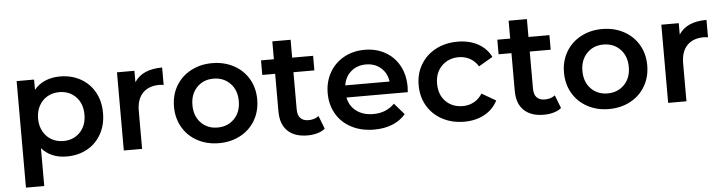

<svg xmlns="http://www.w3.org/2000/svg" viewBox="-49 -882 4924 1307"><g transform="rotate(-5 2412.5 -229.0)"><path d="M82 193.8V-534.2H201.2V-463.9Q231.9 -502 277.6 -521Q323.2 -540 377.9 -540Q456.1 -540 517.6 -506.1Q579.1 -472.2 614 -410.2Q648.9 -348.1 648.9 -267.1Q648.9 -186 614 -123.5Q579.1 -61 517.6 -27.1Q456.1 6.8 377.9 6.8Q270 6.8 207 -64.9V193.8ZM205.1 -267.1Q205.1 -217.3 226.1 -179.2Q247.1 -141.1 283 -120.6Q318.8 -100.1 363.8 -100.1Q433.1 -100.1 477.5 -146Q522 -191.9 522 -267.1Q522 -342.3 477.5 -388.2Q433.1 -434.1 363.8 -434.1Q318.8 -434.1 283 -413.6Q247.1 -393.1 226.1 -355Q205.1 -316.9 205.1 -267.1Z M767.6 0V-534.2H886.7V-456.1Q940.4 -540 1076.7 -540V-420.9Q1060.5 -423.8 1047.4 -423.8Q974.1 -423.8 933.3 -381.3Q892.6 -338.9 892.6 -258.8V0Z M1133.8 -267.1Q1133.8 -346.2 1170.2 -408.2Q1206.5 -470.2 1271.7 -505.1Q1336.9 -540 1417.5 -540Q1499.5 -540 1564.7 -505.1Q1629.9 -470.2 1666.3 -408.2Q1702.6 -346.2 1702.6 -267.1Q1702.6 -188 1666.3 -125.5Q1629.9 -63 1564.7 -28.1Q1499.5 6.8 1417.5 6.8Q1336.9 6.8 1271.7 -28.1Q1206.5 -63 1170.2 -125.5Q1133.8 -188 1133.8 -267.1ZM1259.8 -267.1Q1259.8 -191.9 1304.2 -146Q1348.6 -100.1 1417.5 -100.1Q1486.8 -100.1 1531.7 -146Q1576.7 -191.9 1576.7 -267.1Q1576.7 -342.3 1531.7 -388.2Q1486.8 -434.1 1417.5 -434.1Q1348.6 -434.1 1304.2 -387.9Q1259.8 -341.8 1259.8 -267.1Z M1751.5 -430.2V-529.8H1839.4V-651.9H1964.4V-529.8H2107.4V-430.2H1964.4V-175.8Q1964.4 -136.7 1983.4 -116.5Q2002.4 -96.2 2038.1 -96.2Q2080.1 -96.2 2108.4 -118.2L2143.1 -28.8Q2121.1 -10.7 2089.6 -2Q2058.1 6.8 2023.4 6.8Q1935.5 6.8 1887.5 -39.1Q1839.4 -85 1839.4 -172.9V-430.2Z M2184.1 -267.1Q2184.1 -345.2 2219.5 -407.7Q2254.9 -470.2 2317.9 -505.1Q2380.9 -540 2460 -540Q2538.1 -540 2599.6 -505.6Q2661.1 -471.2 2695.6 -408.7Q2730 -346.2 2730 -264.2Q2730 -251 2728 -227.1H2309.1Q2320.3 -168 2366.7 -133.5Q2413.1 -99.1 2481.9 -99.1Q2569.8 -99.1 2627 -157.2L2693.8 -80.1Q2657.7 -37.1 2602.8 -15.1Q2547.9 6.8 2479 6.8Q2391.1 6.8 2324 -28.1Q2256.8 -63 2220.5 -125.5Q2184.1 -188 2184.1 -267.1ZM2308.1 -310.1H2610.8Q2603 -368.2 2562 -404.1Q2521 -439.9 2460 -439.9Q2399.9 -439.9 2358.4 -404.5Q2316.9 -369.1 2308.1 -310.1Z M2805.7 -267.1Q2805.7 -346.2 2842.5 -408.2Q2879.4 -470.2 2945.1 -505.1Q3010.7 -540 3094.7 -540Q3173.8 -540 3233.2 -508.1Q3292.5 -476.1 3322.8 -416L3226.6 -359.9Q3203.6 -397 3169.2 -415.5Q3134.8 -434.1 3093.8 -434.1Q3023.9 -434.1 2977.8 -388.4Q2931.6 -342.8 2931.6 -267.1Q2931.6 -190.9 2977.1 -145.5Q3022.5 -100.1 3093.8 -100.1Q3134.8 -100.1 3169.2 -118.7Q3203.6 -137.2 3226.6 -173.8L3322.8 -118.2Q3292 -58.1 3232.2 -25.6Q3172.4 6.8 3094.7 6.8Q3011.7 6.8 2945.6 -28.1Q2879.4 -63 2842.5 -125.5Q2805.7 -188 2805.7 -267.1Z M3366.2 -430.2V-529.8H3454.1V-651.9H3579.1V-529.8H3722.2V-430.2H3579.1V-175.8Q3579.1 -136.7 3598.1 -116.5Q3617.2 -96.2 3652.8 -96.2Q3694.8 -96.2 3723.1 -118.2L3757.8 -28.8Q3735.8 -10.7 3704.3 -2Q3672.9 6.8 3638.2 6.8Q3550.3 6.8 3502.2 -39.1Q3454.1 -85 3454.1 -172.9V-430.2Z M3798.8 -267.1Q3798.8 -346.2 3835.2 -408.2Q3871.6 -470.2 3936.8 -505.1Q4002 -540 4082.5 -540Q4164.6 -540 4229.7 -505.1Q4294.9 -470.2 4331.3 -408.2Q4367.7 -346.2 4367.7 -267.1Q4367.7 -188 4331.3 -125.5Q4294.9 -63 4229.7 -28.1Q4164.6 6.8 4082.5 6.8Q4002 6.8 3936.8 -28.1Q3871.6 -63 3835.2 -125.5Q3798.8 -188 3798.8 -267.1ZM3924.8 -267.1Q3924.8 -191.9 3969.2 -146Q4013.7 -100.1 4082.5 -100.1Q4151.9 -100.1 4196.8 -146Q4241.7 -191.9 4241.7 -267.1Q4241.7 -342.3 4196.8 -388.2Q4151.9 -434.1 4082.5 -434.1Q4013.7 -434.1 3969.2 -387.9Q3924.8 -341.8 3924.8 -267.1Z M4487.3 0V-534.2H4606.4V-456.1Q4660.2 -540 4796.4 -540V-420.9Q4780.3 -423.8 4767.1 -423.8Q4693.8 -423.8 4653.1 -381.3Q4612.3 -338.9 4612.3 -258.8V0Z"/></g></svg>

Font: Montserrat SemiBold
Style: Regular
Weight: 600
Designer: Julieta Ulanovsky
Foundry: Julieta Ulanovsky
Version: Version 7.200